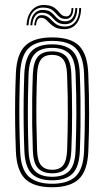

<svg xmlns="http://www.w3.org/2000/svg" viewBox="-20 -761 428 788"><path d="M194 7.5Q117.8 7.5 83.1 -27Q48.5 -61.5 45.2 -139.5Q43 -197.8 42.2 -250.8Q41.5 -303.8 42.2 -355.5Q43 -407.2 45.2 -461.2Q49 -540.8 84.4 -574.1Q119.8 -607.5 194 -607.5Q270.8 -607.5 304.9 -572.8Q339 -538 342.2 -460.2Q345.8 -372.8 345.8 -296Q345.8 -219.2 342.5 -139Q338.8 -59 303.2 -25.8Q267.8 7.5 194 7.5ZM194 -6.8Q258.5 -6.8 290.1 -36.8Q321.8 -66.8 325 -139.5Q328.2 -219.5 328.4 -294.6Q328.5 -369.8 325 -459.5Q322 -529 292.5 -561.1Q263 -593.2 194 -593.2Q127.2 -593.2 96.4 -562.1Q65.5 -531 62.5 -458.5Q60.5 -410.8 59.8 -360.4Q59 -310 59.6 -255.2Q60.2 -200.5 62.8 -139.2Q65.8 -65 98.5 -35.9Q131.2 -6.8 194 -6.8ZM194 -21Q137 -21 109.9 -48.6Q82.8 -76.2 80 -142.2Q78 -192.5 77.2 -245.5Q76.5 -298.5 77.1 -352.1Q77.8 -405.8 79.8 -457.8Q82.8 -523.2 109.6 -551.1Q136.5 -579 194 -579Q248.8 -579 276.8 -552.5Q304.8 -526 307.5 -460.2Q309.8 -403.5 310.4 -350.6Q311 -297.8 310.4 -246.2Q309.8 -194.8 307.8 -142.5Q305 -76.2 277.9 -48.6Q250.8 -21 194 -21ZM194 -35.5Q241.8 -35.5 264.8 -59.9Q287.8 -84.2 290.2 -143Q293 -210.2 293.4 -289.9Q293.8 -369.5 290.2 -457Q287.8 -516.8 264.4 -540.6Q241 -564.5 194 -564.5Q146 -564.5 123 -540.2Q100 -516 97.2 -457.2Q95.5 -412.2 94.8 -361.8Q94 -311.2 94.5 -256.4Q95 -201.5 97.2 -142.5Q99.8 -82.5 123.6 -59Q147.5 -35.5 194 -35.5ZM194 -49.8Q156.2 -49.8 136.5 -70.2Q116.8 -90.8 114.8 -143.2Q112.8 -197.5 112.1 -249.1Q111.5 -300.8 112.1 -352.1Q112.8 -403.5 114.8 -456.2Q117 -507 135.6 -528.6Q154.2 -550.2 194 -550.2Q231.5 -550.2 251.1 -529.9Q270.8 -509.5 272.8 -456.8Q275.8 -376.2 275.9 -297.2Q276 -218.2 272.8 -143.8Q270.8 -92.5 251.9 -71.1Q233 -49.8 194 -49.8ZM194 -64.2Q225.2 -64.2 239.5 -83.2Q253.8 -102.2 255.5 -144.8Q258 -214.8 258.4 -291.1Q258.8 -367.5 255.2 -456Q253.8 -499.5 238.8 -517.6Q223.8 -535.8 194 -535.8Q162.5 -535.8 148.2 -516.8Q134 -497.8 132.2 -455.5Q130.2 -404 129.5 -354.5Q128.8 -305 129.5 -253.5Q130.2 -202 132.2 -143.8Q133.8 -99.5 149.2 -81.9Q164.8 -64.2 194 -64.2ZM88.8 -657Q91.5 -700 113.4 -721.9Q135.2 -743.8 170.2 -740Q188.8 -738.2 199.6 -731.5Q210.5 -724.8 217.5 -716.4Q224.5 -708 231.4 -701.5Q238.2 -695 248.5 -694Q260.2 -692.2 266.8 -700.9Q273.2 -709.5 273.8 -728H281.2Q281 -706 272.2 -693.9Q263.5 -681.8 245.5 -683.5Q232.5 -684.2 224.6 -690.8Q216.8 -697.2 210 -705.4Q203.2 -713.5 193.5 -720.5Q183.8 -727.5 166.8 -729.2Q136.2 -733.2 117.5 -714Q98.8 -694.8 96.8 -657ZM104.5 -657Q106.8 -690.8 122.4 -706.8Q138 -722.8 163.2 -719.8Q179.2 -718.2 188.6 -711.4Q198 -704.5 205 -696.2Q212 -688 220.5 -681.5Q229 -675 243.2 -673.8Q264.8 -671.8 276.6 -686.2Q288.5 -700.8 289.2 -728H297.2Q296.8 -694.8 282.1 -677.2Q267.5 -659.8 241.2 -662Q225.5 -663 215.9 -669.5Q206.2 -676 198.9 -684.4Q191.5 -692.8 182.8 -699.6Q174 -706.5 159.8 -708.2Q138.2 -711.5 126.1 -697.5Q114 -683.5 112.5 -657ZM120.5 -657Q122.2 -679.2 131.2 -690Q140.2 -700.8 157 -698.5Q169.5 -697 178 -690.5Q186.5 -684 194.2 -675.6Q202 -667.2 212.5 -660.6Q223 -654 240 -652.5Q270.2 -649.8 287.6 -670Q305 -690.2 305 -728H313Q312 -684.8 292.2 -661.9Q272.5 -639 236.5 -641.5Q217.5 -642.8 205.5 -649.4Q193.5 -656 185.4 -664.2Q177.2 -672.5 170.1 -679.2Q163 -686 153.5 -687.5Q142 -689.8 135.4 -681.8Q128.8 -673.8 128 -657Z"/></svg>

Font: Big Shoulders Inline Display Thin SemiBold
Style: Regular
Weight: 600
Version: Version 2.002